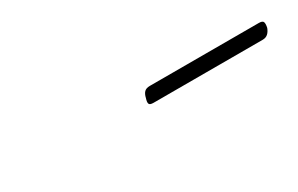

<svg xmlns="http://www.w3.org/2000/svg" viewBox="7 -937 631 407"><g transform="rotate(-30 322.5 -733.5)"><path d="M324 -716Q315 -716 313.5 -720Q312 -724 315 -733Q317 -742 321.5 -746.5Q326 -751 335 -751H602Q611 -751 612.5 -746.5Q614 -742 612 -733Q609 -725 604 -720.5Q599 -716 591 -716Z"/></g></svg>

Font: Playwrite AU QLD Thin
Style: Regular
Weight: 250
Designer: Veronika Burian, José Scaglione
Foundry: TypeTogether
Version: Version 1.002